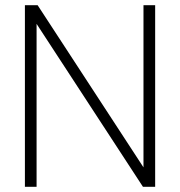

<svg xmlns="http://www.w3.org/2000/svg" viewBox="-20 -720 695 740"><path d="M76 0V-700H125L533 -75V-700H578V0H531L121 -628V0Z"/></svg>

Font: DM Sans 20pt ExtraLight
Style: Regular
Weight: 250
Version: Version 4.004;gftools[0.9.30]